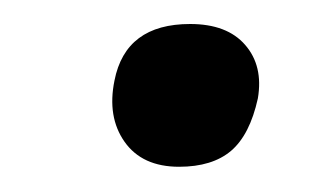

<svg xmlns="http://www.w3.org/2000/svg" viewBox="-20 -400 268 156"><path d="M125.5 -264.5Q95.5 -264.5 81.2 -284.8Q67 -305 73 -334.5Q82 -380.5 134.5 -380.5Q164.5 -380.5 179.2 -363.5Q194 -346.5 189.5 -320Q183 -290.5 167.8 -277.5Q152.5 -264.5 125.5 -264.5Z"/></svg>

Font: Commissioner Flair Light
Style: Italic
Weight: 300
Italic angle: -12°
Designer: Kostas Bartsokas
Foundry: Kostas Bartsokas
Version: Version 1.000; ttfautohint (v1.8.3)